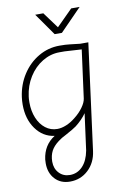

<svg xmlns="http://www.w3.org/2000/svg" viewBox="-105 -771 757 1119"><g transform="rotate(-10 273.5 -211.5)"><path d="M95 156Q95 141 96 133Q107 49 174 7Q106 -2 64 -60.5Q22 -119 22 -204Q22 -227 25 -249Q35 -322 73 -380.5Q111 -439 168.5 -472.5Q226 -506 293 -506Q330 -506 353 -503L414 -496H462L379 133Q370 201 325 243Q280 285 217 285Q162 285 128.5 249Q95 213 95 156ZM304 -74Q335 -98 355.5 -126.5Q376 -155 379 -178L417 -462L317 -468H286Q233 -468 185 -439Q137 -410 105 -359Q73 -308 65 -245Q63 -233 63 -209Q63 -159 80 -118Q97 -77 127.5 -53.5Q158 -30 197 -30Q222 -30 250 -41.5Q278 -53 304 -74ZM340 123 369 -93Q345 -58 304 -26Q288 -14 240 12Q211 27 208 30Q174 52 156.5 76.5Q139 101 135 135Q134 141 134 153Q134 194 159 220.5Q184 247 223 247Q267 247 298 214.5Q329 182 340 123ZM185 -708H233L303 -613L398 -708H448L320 -577H277Z"/></g></svg>

Font: Bellota Light
Style: Italic
Weight: 300
Italic angle: -7.5°
Designer: Kemie Guaida
Foundry: Kemie Guaida
Version: Version 4.001